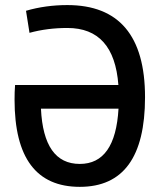

<svg xmlns="http://www.w3.org/2000/svg" viewBox="-20 -723 626 753"><path d="M293 9.8C462.9 9.8 548.8 -106.4 548.8 -341.8C548.8 -583 446.3 -703.1 244.1 -703.1C188 -703.1 133.3 -695.8 82 -680.7L95.7 -594.2C141.6 -606.9 191.9 -613.3 244.1 -613.3C366.7 -613.3 433.1 -539.1 444.3 -389.6H39.1C37.6 -371.6 37.1 -352.1 37.1 -332C37.1 -103 123 9.8 293 9.8ZM444.8 -296.9C436.5 -151.9 385.7 -80.1 293 -80.1C198.2 -80.1 147.5 -151.9 140.6 -296.9Z"/></svg>

Font: CaskaydiaCove Nerd Font
Style: Regular
Weight: 400
Designer: Aaron Bell
Foundry: Saja Typeworks
Version: Version 2111.1;Nerd Fonts 2.3.3